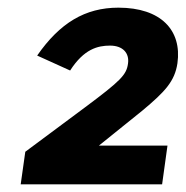

<svg xmlns="http://www.w3.org/2000/svg" viewBox="-20 -865 485 501"><path d="M34 -384H403L417 -485H238L351 -576C411 -626 436 -653 443 -700C455 -786 400 -845 289 -845C202 -845 136 -805 77 -720L163 -681C199 -737 235 -746 267 -746C301 -746 318 -726 314 -699C310 -670 296 -655 202 -585L46 -469Z"/></svg>

Font: United Sans Black
Style: Italic
Weight: 900
Italic angle: -8°
Designer: Pablo Impallari, Rodrigo Fuenzalida (Modified by Dan O. Williams)
Version: Version 1.000;PS 001.000;hotconv 1.0.88;makeotf.lib2.5.64775